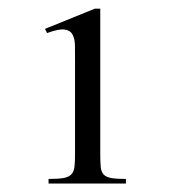

<svg xmlns="http://www.w3.org/2000/svg" viewBox="-20 -820 400 446"><path d="M92.8 -393.6V-404.3Q115.2 -404.3 127.7 -406.5Q140.1 -408.7 146 -415.3Q151.9 -421.9 153.1 -433.6Q154.3 -445.3 154.3 -463.9V-678.7Q154.3 -698.2 154.1 -714.4Q153.8 -730.5 148.2 -740.2Q142.6 -750 129.2 -751.5Q115.7 -752.9 89.4 -743.2L84.5 -752.9L200.2 -799.8H212.9V-463.9Q212.9 -444.8 213.9 -433.1Q214.8 -421.4 220.5 -415Q226.1 -408.7 238 -406.5Q250 -404.3 272.5 -404.3V-393.6Z"/></svg>

Font: Doulos SIL
Style: Regular
Weight: 400
Designer: Walt Agee, Victor Gaultney, Peter Martin, Debbi Hosken
Foundry: SIL International
Version: Version 4.110; 2011; Maintenance release